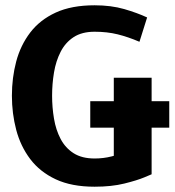

<svg xmlns="http://www.w3.org/2000/svg" viewBox="-20 -696 660 726"><path d="M337.7 -576Q289.7 -576 258.3 -555.5Q227 -535 209.2 -500Q191.3 -465 184.2 -422Q177 -379 177 -334Q177 -289.7 184.2 -247.2Q191.3 -204.7 209.2 -170.7Q227 -136.7 258.3 -116.7Q289.7 -96.7 337.7 -96.7Q371 -96.7 401.7 -104.5Q432.3 -112.3 463.7 -122.3L553.3 -37Q553.3 -37 526 -25.5Q498.7 -14 450.3 -2Q402 10 337.7 10Q250.7 10 190.8 -18Q131 -46 94.3 -94.5Q57.7 -143 41.3 -205Q25 -267 25 -334Q25 -402 41.3 -463.5Q57.7 -525 94.3 -573Q131 -621 190.8 -648.5Q250.7 -676 337.7 -676Q400 -676 449.7 -661.7Q499.3 -647.3 536.3 -630L507.3 -538Q464.7 -556.3 424.8 -566.2Q385 -576 337.7 -576ZM410.3 -82.3V-402H553.3V-37ZM321.3 -213.3V-313.3H620V-213.3Z"/></svg>

Font: Epunda Slab Light
Style: Regular
Weight: 300
Designer: Simon Atzbach
Foundry: typofactur
Version: Version 1.102